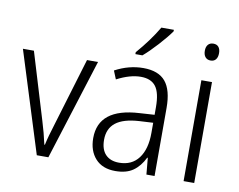

<svg xmlns="http://www.w3.org/2000/svg" viewBox="-82 -876 1242 997"><g transform="rotate(10 538.5 -377.5)"><path d="M2 -532H60L166 -182Q185 -121 198 -61H201Q210 -104 233 -177L340 -532H398L230 0H169Z M790 -359V0H747L739 -87H736Q713 -40 677.5 -15Q642 10 584 10Q516 10 479 -31Q442 -72 442 -139Q442 -296 656 -308L735 -313V-353Q735 -429 710 -462Q685 -495 631 -495Q574 -495 505 -459L487 -503Q560 -542 636 -542Q716 -542 753 -497.5Q790 -453 790 -359ZM662 -267Q579 -262 539 -230.5Q499 -199 499 -140Q499 -89 524.5 -62.5Q550 -36 596 -36Q663 -36 699 -84Q735 -132 735 -217V-271ZM757 -757Q734 -724 693 -679Q652 -634 619 -606H582V-616Q648 -692 691 -765H757Z M1009 -686Q1009 -665 999.5 -653Q990 -641 972 -641Q954 -641 944 -653Q934 -665 934 -686Q934 -707 944 -718.5Q954 -730 972 -730Q990 -730 999.5 -718.5Q1009 -707 1009 -686ZM999 0H943V-532H999Z"/></g></svg>

Font: Noto Sans UI NarrowLight
Style: Regular
Weight: 300
Width: 4
Designer: Monotype Design Team
Foundry: Monotype Imaging Inc.
Version: Version 1.001